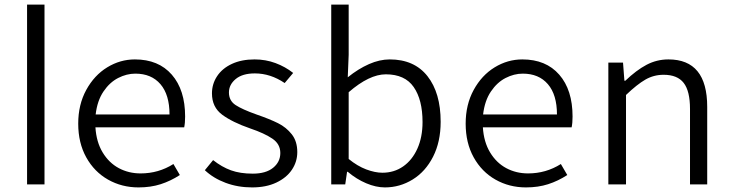

<svg xmlns="http://www.w3.org/2000/svg" viewBox="-20 -804 3199 837"><path d="M98 -784H174V0H98Z M321 -265Q321 -348 356 -412Q391 -476 447.5 -510.5Q504 -545 568 -545Q671 -545 729 -478.5Q787 -412 787 -296Q787 -268 783 -249H396Q400 -185 427.5 -139.5Q455 -94 498 -71Q541 -48 593 -48Q671 -48 736 -89L764 -41Q724 -15 680.5 -1Q637 13 584 13Q511 13 451 -21Q391 -55 356 -118Q321 -181 321 -265ZM719 -305Q719 -391 679.5 -437Q640 -483 570 -483Q532 -483 495 -464Q458 -445 431 -405Q404 -365 397 -305Z M873 -62 909 -106Q947 -76 987 -61.5Q1027 -47 1082 -47Q1139 -47 1170.5 -72.5Q1202 -98 1202 -137Q1202 -176 1167.5 -199.5Q1133 -223 1071 -244Q993 -271 948.5 -304Q904 -337 904 -397Q904 -438 926.5 -472Q949 -506 991 -525.5Q1033 -545 1090 -545Q1138 -545 1181 -529Q1224 -513 1258 -486L1221 -442Q1159 -484 1091 -484Q1037 -484 1007.5 -459.5Q978 -435 978 -401Q978 -365 1007 -346Q1036 -327 1098 -305Q1156 -285 1192 -267Q1228 -249 1252 -218.5Q1276 -188 1276 -141Q1276 -99 1252.5 -64Q1229 -29 1184.5 -8Q1140 13 1079 13Q1017 13 963.5 -7Q910 -27 873 -62Z M1496 -55H1493L1485 0H1424V-784H1500V-565L1496 -467Q1542 -504 1588.5 -524.5Q1635 -545 1679 -545Q1786 -545 1843.5 -472Q1901 -399 1901 -273Q1901 -186 1868 -121Q1835 -56 1779 -21.5Q1723 13 1658 13Q1619 13 1576.5 -5Q1534 -23 1496 -55ZM1822 -272Q1822 -369 1783.5 -424.5Q1745 -480 1662 -480Q1590 -480 1500 -402V-111Q1538 -80 1576.5 -65.5Q1615 -51 1647 -51Q1698 -51 1737.5 -78.5Q1777 -106 1799.5 -156Q1822 -206 1822 -272Z M2010 -265Q2010 -348 2045 -412Q2080 -476 2136.5 -510.5Q2193 -545 2257 -545Q2360 -545 2418 -478.5Q2476 -412 2476 -296Q2476 -268 2472 -249H2085Q2089 -185 2116.5 -139.5Q2144 -94 2187 -71Q2230 -48 2282 -48Q2360 -48 2425 -89L2453 -41Q2413 -15 2369.5 -1Q2326 13 2273 13Q2200 13 2140 -21Q2080 -55 2045 -118Q2010 -181 2010 -265ZM2408 -305Q2408 -391 2368.5 -437Q2329 -483 2259 -483Q2221 -483 2184 -464Q2147 -445 2120 -405Q2093 -365 2086 -305Z M2632 -531H2696L2702 -452H2706Q2754 -498 2798.5 -521.5Q2843 -545 2894 -545Q3063 -545 3063 -338V0H2988V-329Q2988 -407 2960.5 -442.5Q2933 -478 2873 -478Q2830 -478 2793.5 -457Q2757 -436 2709 -390V0H2632Z"/></svg>

Font: Nebula Sans Book
Style: Regular
Weight: 400
Designer: Paul D. Hunt for Adobe (as Source Sans)
Foundry: Nebula Entertainment & Broadcasting LLC
Version: Version 1.010